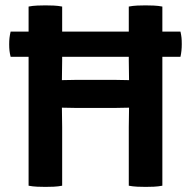

<svg xmlns="http://www.w3.org/2000/svg" viewBox="-20 -708 728 732"><path d="M20.5 -491.5Q17.5 -503.5 16.2 -514.5Q15 -525.5 15 -539Q15 -552.5 16.2 -563.5Q17.5 -574.5 20.5 -587.5H668Q671 -574.5 672 -564.5Q673 -554.5 673 -540Q673 -513.5 668 -491.5ZM270 -296.5Q264.5 -296.5 253.8 -296.8Q243 -297 232.5 -297.2Q222 -297.5 216 -297.5Q197 -297.5 177.8 -297Q158.5 -296.5 140 -296.5V-403.5Q158.5 -403.5 177.8 -403Q197 -402.5 216 -402.5Q222 -402.5 232.5 -402.8Q243 -403 253.8 -403.2Q264.5 -403.5 270 -403.5H418Q423.5 -403.5 434.2 -403.2Q445 -403 455.5 -402.8Q466 -402.5 472 -402.5Q491 -402.5 510.2 -403Q529.5 -403.5 548 -403.5V-296.5Q529.5 -296.5 510.2 -297Q491 -297.5 472 -297.5Q466 -297.5 455.5 -297.2Q445 -297 434.2 -296.8Q423.5 -296.5 418 -296.5ZM217 0Q202 3 184.5 3.8Q167 4.5 153 4.5Q140 4.5 122 3.8Q104 3 89 0V-683Q104 -686 122 -686.8Q140 -687.5 153 -687.5Q167 -687.5 184.5 -686.8Q202 -686 217 -683V-477.5Q217 -456.5 216.5 -439.8Q216 -423 216 -402.5V-297.5Q216 -277.5 216.5 -261Q217 -244.5 217 -223.5ZM471 -223.5Q471 -244.5 471.5 -261Q472 -277.5 472 -297.5V-402.5Q472 -423 471.5 -439.8Q471 -456.5 471 -477.5V-683Q486.5 -686 503.5 -686.8Q520.5 -687.5 534.5 -687.5Q547.5 -687.5 565.8 -686.8Q584 -686 599 -683V0Q583 3 566.5 3.8Q550 4.5 535.5 4.5Q521.5 4.5 504 3.8Q486.5 3 471 0Z"/></svg>

Font: Signika Negative Light SemiBold
Style: Regular
Weight: 600
Version: Version 2.001